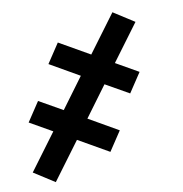

<svg xmlns="http://www.w3.org/2000/svg" viewBox="-74 -544 749 784"><g transform="rotate(-10 300.0 -152.5)"><path d="M95 169 9 114 121 -37 28 -90 81 -170 178 -115 271 -241 149 -311 202 -391 328 -319 443 -474 529 -419 417 -268 510 -215 457 -135 360 -190 267 -64 389 6 336 86 210 14Z"/></g></svg>

Font: Iosevka Etoile SmBdObl
Style: Regular
Weight: 600
Italic angle: -9°
Designer: Belleve Invis
Foundry: Belleve Invis
Version: Version 15.5.2; ttfautohint (v1.8.4)